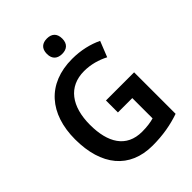

<svg xmlns="http://www.w3.org/2000/svg" viewBox="-260 -1052 1191 1191"><g transform="rotate(-45 335.0 -457.0)"><path d="M372 -924C332 -924 304 -904 304 -856C304 -809 332 -789 372 -789C411 -789 439 -809 439 -856C439 -904 411 -924 372 -924ZM359 -393V-288H485V-110C458 -102 423 -97 381 -97C243 -97 182 -200 182 -356C182 -517 255 -618 392 -618C451 -618 506 -602 554 -577L595 -680C539 -707 470 -724 393 -724C174 -724 53 -580 53 -358C53 -128 165 10 366 10C457 10 534 -4 606 -29V-393Z"/></g></svg>

Font: Noto Sans Thai Looped SemiCondensed SemiBold
Style: Regular
Weight: 600
Width: 4
Designer: Sasikarn Vongin, Ben Mitchell
Foundry: The Fontpad Ltd
Version: Version 1.001